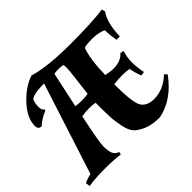

<svg xmlns="http://www.w3.org/2000/svg" viewBox="-179 -890 1112 1112"><g transform="rotate(-45 377.0 -333.5)"><path d="M106 -576Q97 -551 97 -524.5Q97 -498 112 -489L111 -482Q64 -463 30 -432Q4 -434 4 -461Q4 -526 65.5 -592.5Q127 -659 197 -682Q301 -651 482.5 -651Q664 -651 755 -664L761 -643Q722 -591 719 -480H692Q683 -526 683 -567Q647 -584 596.5 -584Q546 -584 529 -577Q504 -511 501 -382Q535 -374 563 -374Q622 -374 653 -410L675 -405Q662 -366 662 -325Q662 -284 672 -236L647 -232Q633 -268 626 -306Q604 -312 569.5 -312Q535 -312 500 -307Q500 -152 524 -118Q548 -83 603 -83Q681 -83 744 -144L760 -129Q671 -8 552 15Q492 15 452.5 -1Q413 -17 392 -38Q371 -59 361 -108.5Q351 -158 349.5 -194.5Q348 -231 348 -308Q329 -312 299.5 -312Q270 -312 238 -307Q201 -133 201 -96.5Q201 -60 209.5 -39.5Q218 -19 243 -9L240 7Q186 0 111.5 0Q37 0 -17 9L-21 -18Q-1 -29 35 -37L216 -598Q128 -598 106 -576ZM251 -377Q271 -373 302 -373Q333 -373 352 -377L371 -536Q373 -554 373 -568Q373 -582 371 -594Q358 -598 335.5 -598Q313 -598 298 -595Q259 -418 251 -377Z"/></g></svg>

Font: Almendra SC
Style: Bold
Weight: 700
Designer: Ana Sanfelippo
Foundry: Ana Sanfelippo
Version: Version 1.003